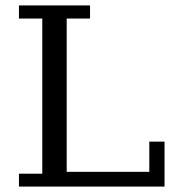

<svg xmlns="http://www.w3.org/2000/svg" viewBox="-20 -687 647 707"><path d="M49.8 0V-47.4H135.7V-618.7H49.8V-667H311.5V-618.7H225.6V-54.2H529.8V-165.5H585.9V0Z"/></svg>

Font: KhunPaOh
Style: Regular
Weight: 400
Designer: Khon Soe Zaw Thu
Version: Version 1.00 July 11, 2016, initial release